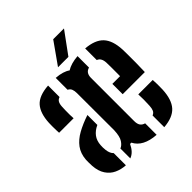

<svg xmlns="http://www.w3.org/2000/svg" viewBox="-209 -909 1058 1058"><g transform="rotate(-45 320.0 -380.0)"><path d="M33 -380.5Q32.5 -389 32 -402.5Q31.5 -416 31.5 -431Q31.5 -446 32 -458.5Q35.5 -530 67 -566Q98.5 -602 174 -607.5V-518Q160 -513.5 153.5 -502.2Q147 -491 146 -470Q145.5 -459.5 145 -442.5Q144.5 -425.5 144.8 -408.5Q145 -391.5 146 -380.5ZM405 7.5Q307 1 276 -60.5H266Q256 -39 242.5 -24.5Q229 -10 210.5 -3V-80.5Q227.5 -86.5 241.5 -107.8Q255.5 -129 257.5 -175.5L257 -466Q257 -483 252.2 -495.5Q247.5 -508 233.5 -515V-607.5Q261.5 -605.5 282 -599.2Q302.5 -593 317 -582.5Q349 -603 403.5 -607.5V-518Q371 -509.5 371 -470V-133.5Q371 -111 379.5 -98.8Q388 -86.5 405 -82ZM431 -283V-363.5H491Q491.5 -399 491.2 -428.8Q491 -458.5 490.5 -470Q488.5 -508 463 -517V-607.5Q534 -602 567.5 -566.8Q601 -531.5 604.5 -457.5Q605 -445.5 605.2 -417.5Q605.5 -389.5 605.2 -353.8Q605 -318 603.5 -283ZM166.5 6.5Q132 4.5 102.8 -9Q73.5 -22.5 54.8 -50.8Q36 -79 33 -123Q32.5 -136.5 32.2 -148Q32 -159.5 32.5 -171Q36 -216.5 59 -247.5Q82 -278.5 121.2 -300.2Q160.5 -322 212.5 -339.5V-262Q182 -248 165.2 -225.5Q148.5 -203 146.5 -170.5Q146 -162 146 -152.5Q146 -143 147.5 -131.5Q151.5 -102 166.5 -88.5ZM464.5 7.5V-83.5Q479 -89.5 484.2 -101.5Q489.5 -113.5 490.5 -133Q492 -160 492 -179.2Q492 -198.5 491 -221.5H603.5Q604.5 -211 605 -186.2Q605.5 -161.5 604.5 -145.5Q601 -70.5 568.2 -34.2Q535.5 2 464.5 7.5ZM284 -640 374.5 -768H458.5L365 -640Z"/></g></svg>

Font: Big Shoulders Stencil Text Thin
Style: Bold
Weight: 700
Version: Version 2.001